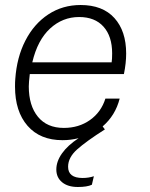

<svg xmlns="http://www.w3.org/2000/svg" viewBox="-20 -550 598 767"><path d="M40 -204Q40 -224 41 -234Q47 -321 81.5 -388Q116 -455 173 -492.5Q230 -530 302 -530Q390 -530 437 -478Q484 -426 484 -336Q484 -298 475 -254H99Q95 -220 95 -205Q95 -128 131.5 -83.5Q168 -39 235 -39Q295 -39 339.5 -70.5Q384 -102 401 -156H458Q441 -89 390 -45L399 -33Q325 14 288.5 46.5Q252 79 252 116Q252 161 310 161Q334 161 355 154L347 188Q328 197 291 197Q251 197 228 178Q205 159 205 127Q205 95 227.5 63Q250 31 294 2Q262 10 230 10Q140 10 90 -47.5Q40 -105 40 -204ZM426 -301Q428 -313 428 -337Q428 -405 393.5 -443.5Q359 -482 296 -482Q230 -482 180 -436Q130 -390 109 -301Z"/></svg>

Font: Mona Sans Light
Style: Italic
Weight: 300
Italic angle: -11.7°
Designer: Deni Anggara
Foundry: GitHub
Version: Version 2.000